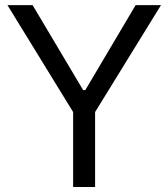

<svg xmlns="http://www.w3.org/2000/svg" viewBox="-20 -748 674 768"><path d="M9.8 -727.5H110.4L312.5 -387.7H321.3L522.5 -727.5H624L360.4 -299.8V0H272.5V-299.8Z"/></svg>

Font: Inter Display
Style: Regular
Weight: 400
Designer: Rasmus Andersson
Foundry: rsms
Version: Version 4.000;git-37864ae